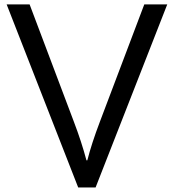

<svg xmlns="http://www.w3.org/2000/svg" viewBox="-20 -805 780 861"><path d="M9.8 -785.2H112.8L310.5 -261.2Q346.2 -167.5 367.7 -85.9H371.6Q390.6 -161.1 428.7 -261.2L627 -785.2H730L408.7 35.6H330.6Z"/></svg>

Font: FORM UDPGothic
Style: Regular
Weight: 400
Foundry: Pronama LLC
Version: Version 1.05101